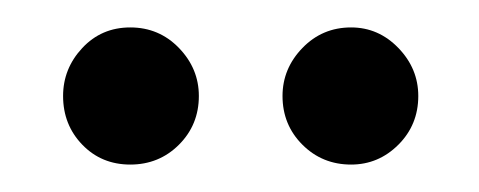

<svg xmlns="http://www.w3.org/2000/svg" viewBox="-20 -691 349 140"><path d="M236 -571Q215 -571 200.5 -585.5Q186 -600 186 -621Q186 -641 200.5 -656Q215 -671 236 -671Q256 -671 270.5 -656Q285 -641 285 -621Q285 -600 270.5 -585.5Q256 -571 236 -571ZM75 -571Q54 -571 40 -585.5Q26 -600 26 -621Q26 -641 40 -656Q54 -671 75 -671Q96 -671 110.5 -656Q125 -641 125 -621Q125 -600 110.5 -585.5Q96 -571 75 -571Z"/></svg>

Font: DM Sans 16pt
Style: Regular
Weight: 400
Version: Version 4.004;gftools[0.9.30]